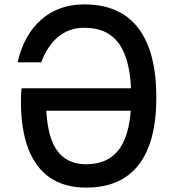

<svg xmlns="http://www.w3.org/2000/svg" viewBox="-20 -836 790 872"><path d="M160 -333 189 -380Q189 -232 233.5 -161Q278 -90 371 -90Q475 -90 525.5 -164.5Q576 -239 576 -393Q576 -555 524 -632.5Q472 -710 363 -710Q296 -710 246.5 -670.5Q197 -631 167 -553H60Q89 -679 168 -747.5Q247 -816 363 -816Q525 -816 607.5 -709Q690 -602 690 -393Q690 -190 609.5 -87Q529 16 371 16Q274 16 208 -28.5Q142 -73 108.5 -160.5Q75 -248 75 -378Q75 -417 78 -435H614V-333Z"/></svg>

Font: Martian Mono VF sWd Rg
Style: Regular
Weight: 400
Width: 6
Monospace: yes
Designer: Roman Shamin
Foundry: Evil Martians
Version: Version 1.100